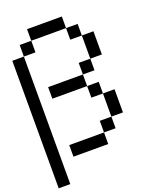

<svg xmlns="http://www.w3.org/2000/svg" viewBox="-191 -1024 1048 1297"><g transform="rotate(-20 333.5 -375.5)"><path d="M0 166.7V-750H83.3V166.7ZM166.7 0V-83.3H416.7V0ZM166.7 -416.7V-500H416.7V-416.7ZM166.7 -833.3V-750H83.3V-833.3ZM166.7 -916.7H416.7V-833.3H166.7ZM500 -166.7V-83.3H416.7V-166.7ZM500 -416.7V-333.3H416.7V-416.7ZM500 -333.3H583.3V-166.7H500ZM500 -583.3V-500H416.7V-583.3ZM500 -833.3V-750H416.7V-833.3ZM500 -750H583.3V-583.3H500Z"/></g></svg>

Font: Galmuri11 Regular
Style: Regular
Weight: 400
Designer: Minseo Lee (Quiple)
Version: Version 2.356;hotconv 1.1.0;makeotfexe 2.6.0 DEVELOPMENT